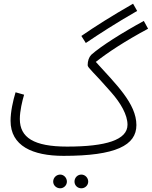

<svg xmlns="http://www.w3.org/2000/svg" viewBox="-20 -820 819 1036"><path d="M443 -588C519 -639 600 -692 720 -761L698 -800C578 -731 496 -679 419 -626ZM323 21C605 21 716 -36 716 -145C716 -262 604 -367 497 -486C563 -538 656 -599 779 -665L756 -707C640 -644 523 -570 472 -524C460 -511 453 -492 453 -468C453 -454 489 -427 580 -322C632 -263 668 -200 668 -147C668 -65 552 -29 342 -29C162 -29 87 -78 87 -178C87 -221 100 -275 110 -309L64 -322C50 -276 37 -217 37 -168C37 -33 155 21 323 21ZM419 196C439 196 456 180 456 160C456 139 439 122 419 122C398 122 382 139 382 160C382 180 398 196 419 196ZM305 196C324 196 341 180 341 160C341 139 324 122 305 122C284 122 267 139 267 160C267 180 284 196 305 196Z"/></svg>

Font: Noto Sans Arabic UI Cn Lt
Style: Regular
Weight: 300
Width: 3
Designer: Monotype Design Team, Nadine Chahine and Nizar Qandah
Foundry: Monotype Imaging Inc.
Version: Version 2.010